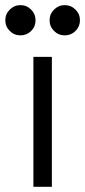

<svg xmlns="http://www.w3.org/2000/svg" viewBox="-61 -721 328 741"><path d="M18.1 -584.5Q-6.3 -584.5 -23.4 -601.6Q-40.5 -618.7 -40.5 -642.6Q-40.5 -667 -23.2 -684.1Q-5.9 -701.2 18.1 -701.2Q42 -701.2 59.1 -684.1Q76.2 -667 76.2 -642.6Q76.2 -618.2 59.1 -601.3Q42 -584.5 18.1 -584.5ZM247.6 -642.6Q247.6 -618.7 230.5 -601.6Q213.4 -584.5 189 -584.5Q164.6 -584.5 147.5 -601.6Q130.4 -618.7 130.4 -642.6Q130.4 -667 147.7 -684.1Q165 -701.2 189 -701.2Q212.9 -701.2 230.2 -684.1Q247.6 -667 247.6 -642.6ZM67.9 0V-501.5H139.2V0Z"/></svg>

Font: Basically A Sans Serif
Style: Regular
Weight: 400
Designer: Hyung-Suk Kim
Foundry: Mental Design
Version: 1.000